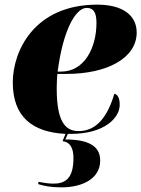

<svg xmlns="http://www.w3.org/2000/svg" viewBox="-20 -566 608 826"><path d="M285 10C428 10 495 -58 495 -115C495 -147 485 -159 472 -163C444 -68 398 -2 318 -2C259 -2 224 -46 224 -186C224 -195 225 -236 227 -248H266C441 -248 568 -316 568 -426C568 -501 507 -546 398 -546C128 -546 35 -347 35 -211C35 -64 119 3 262 10L249 41C284 46 296 74 296 114C296 203 260 224 210 224C192 224 169 221 146 216L144 226C170 234 198 240 245 240C334 240 411 203 411 125C411 74 379 34 261 34L272 10C276 10 281 10 285 10ZM243 -258H228C251 -436 305 -532 353 -532C381 -532 395 -514 395 -468C395 -360 343 -258 243 -258Z"/></svg>

Font: Noto Serif Display Black
Style: Italic
Weight: 900
Italic angle: -12°
Designer: Monotype Design Team
Foundry: Monotype Imaging Inc.
Version: Version 2.009